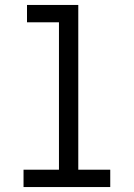

<svg xmlns="http://www.w3.org/2000/svg" viewBox="-20 -755 540 775"><path d="M75 0V-70H218V-665H89V-735H296V-70H425V0Z"/></svg>

Font: Iosevka Web
Style: Regular
Weight: 400
Monospace: yes
Designer: Belleve Invis
Foundry: Belleve Invis
Version: Version 28.0.3; ttfautohint (v1.8.3)